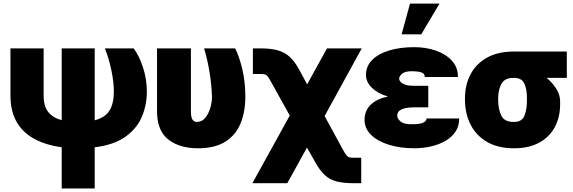

<svg xmlns="http://www.w3.org/2000/svg" viewBox="-20 -815 3187 1068"><path d="M38.1 -545.9H222.7V-282.2Q222.7 -223.1 249.3 -190.9Q275.9 -158.7 323.2 -146.5V-545.9H506.8V-146Q566.4 -161.6 589.8 -201.2Q613.3 -240.7 613.3 -305.7Q613.3 -359.9 599.1 -426.3Q585 -492.7 563.5 -545.9H723.6Q753.9 -505.4 775.1 -441.2Q796.4 -377 796.9 -305.7Q796.9 -231.9 769.5 -166.5Q742.2 -101.1 679 -55.2Q615.7 -9.3 506.8 4.4V233.4H323.2V3.9Q236.8 -7.3 172.6 -41.5Q108.4 -75.7 73.2 -135.7Q38.1 -195.8 38.1 -285.2Z M853.5 -545.9H1042V-196.3Q1042 -160.6 1051.5 -148.4Q1061 -136.2 1075.2 -136.7Q1102.5 -136.7 1121.1 -158.7Q1139.6 -180.7 1149.4 -213.4Q1159.2 -246.1 1159.2 -277.3Q1156.7 -345.2 1145.3 -415Q1133.8 -484.9 1115.2 -545.9H1288.1Q1311 -501 1327.9 -429.9Q1344.7 -358.9 1344.7 -277.3Q1344.7 -192.9 1317.9 -127.9Q1291 -63 1232.9 -26.6Q1174.8 9.8 1081.1 9.8Q977.1 9.8 915 -40Q853 -89.8 853.5 -197.3Z M1383.8 204.1 1591.8 -172.4 1487.3 -360.4Q1476.1 -380.9 1469.2 -389.9Q1462.4 -398.9 1453.6 -401.1Q1444.8 -403.3 1427.7 -403.3H1386.7V-545.9H1427.7Q1485.8 -545.9 1524.7 -535.2Q1563.5 -524.4 1591.3 -499Q1619.1 -473.6 1643.6 -428.7L1688.5 -345.7L1798.8 -545.9H1992.2L1785.6 -169.4L1888.7 19.5Q1899.9 39.1 1907 48.3Q1914.1 57.6 1922.9 60.1Q1931.6 62.5 1948.2 62.5H1989.3V204.1H1948.2Q1890.1 204.1 1851.8 194.1Q1813.5 184.1 1786.1 158.4Q1758.8 132.8 1733.4 86.9L1687.5 5.9L1578.1 204.1Z M2277.3 -337.9H2362.3V-217.8H2277.3Q2258.8 -217.8 2238.3 -214.1Q2217.8 -210.4 2203.9 -200.7Q2189.9 -190.9 2189.5 -170.9Q2189.9 -154.3 2208.7 -138.9Q2227.5 -123.5 2268.6 -124Q2313 -123.5 2333 -132.3Q2353 -141.1 2352.5 -156.2H2534.2Q2534.7 -113.3 2513.2 -81.8Q2491.7 -50.3 2455.6 -30Q2419.4 -9.8 2375 0Q2330.6 9.8 2284.2 9.8Q2207.5 9.8 2144.8 -9.3Q2082 -28.3 2044.9 -64Q2007.8 -99.6 2007.8 -149.4Q2008.3 -200.2 2042.5 -232.9Q2076.7 -265.6 2138.2 -278.3Q2083 -293.9 2049.6 -325.9Q2016.1 -357.9 2015.6 -397.5Q2016.1 -448.2 2051.3 -482.7Q2086.4 -517.1 2147 -534.9Q2207.5 -552.7 2284.2 -552.7Q2350.1 -552.7 2405.5 -533.2Q2460.9 -513.7 2494.4 -476.6Q2527.8 -439.5 2527.3 -386.7H2342.8Q2343.3 -406.7 2322.5 -412.8Q2301.8 -418.9 2271.5 -418.9Q2233.9 -418.9 2217.5 -405.5Q2201.2 -392.1 2200.2 -377.9Q2201.2 -359.9 2222.4 -348.9Q2243.7 -337.9 2277.3 -337.9ZM2213.9 -624 2260.7 -794.9H2424.8L2323.2 -624Z M2566.4 -258.8V-269.5Q2566.9 -343.8 2597.7 -402.1Q2628.4 -460.4 2689 -494.4Q2749.5 -528.3 2837.9 -528.3H3132.8V-381.8H3020.5Q3052.2 -356 3074.2 -321.3Q3096.2 -286.6 3095.7 -249V-238.3Q3096.2 -164.6 3066.4 -108.6Q3036.6 -52.7 2979.2 -21.5Q2921.9 9.8 2838.9 9.8Q2750.5 9.8 2689.7 -25.4Q2628.9 -60.5 2597.9 -121.3Q2566.9 -182.1 2566.4 -258.8ZM2751 -269.5V-258.8Q2751.5 -206.5 2768.8 -171.4Q2786.1 -136.2 2838.9 -136.7Q2882.8 -136.2 2897.2 -171.4Q2911.6 -206.5 2911.1 -258.8V-269.5Q2911.6 -315.9 2897.2 -349.1Q2882.8 -382.3 2837.9 -381.8Q2787.6 -382.3 2769.5 -349.1Q2751.5 -315.9 2751 -269.5Z"/></svg>

Font: Inter Tight Black
Style: Regular
Weight: 900
Designer: Rasmus Andersson
Foundry: rsms
Version: Version 3.004; ttfautohint (v1.8.4.7-5d5b)